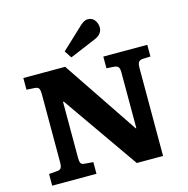

<svg xmlns="http://www.w3.org/2000/svg" viewBox="-132 -1079 1181 1206"><g transform="rotate(-15 458.5 -476.0)"><path d="M59 0V-76L112 -80Q130 -81 137.5 -91Q145 -101 145 -131V-573Q145 -598 138.5 -609Q132 -620 110 -621L59 -624V-700H331L659 -212H663V-574Q663 -598 656 -608.5Q649 -619 627 -621L579 -624V-700H865V-624L814 -622Q794 -620 787 -609Q780 -598 780 -571V0H609L266 -491H261V-127Q261 -104 266.5 -92.5Q272 -81 296 -80L347 -76V0ZM384 -747 353 -794 497 -929Q512 -942 523 -947Q534 -952 545 -952Q574 -952 589.5 -930Q605 -908 605 -883Q605 -839 553 -818Z"/></g></svg>

Font: Literata 7pt
Style: Bold
Weight: 700
Designer: Latin by Veronika Burian and Jose Scaglione. Greek by Irene Vlachou. Cyrillic by Vera Evstafieva.
Foundry: TypeTogether
Version: Version 3.002